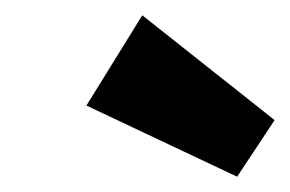

<svg xmlns="http://www.w3.org/2000/svg" viewBox="-20 -853 379 251"><path d="M166 -833 339 -696 290 -622 93 -715Z"/></svg>

Font: Fira Sans Extra Condensed ExtraBold
Style: Italic
Weight: 800
Width: 3
Italic angle: -8°
Designer: Carrois Corporate & Edenspiekermann AG
Foundry: Carrois Corporate GbR & Edenspiekermann AG
Version: Version 4.203